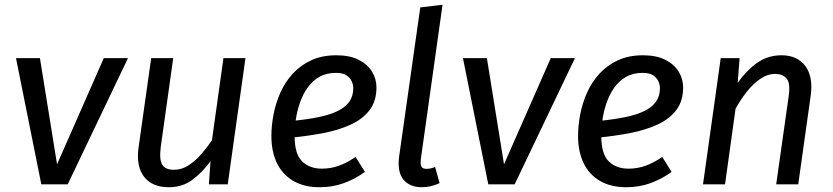

<svg xmlns="http://www.w3.org/2000/svg" viewBox="-20 -770 3480 802"><path d="M413.5 -527.1H514.5L262.8 0H152.6L46.8 -527.1H146.8L218.3 -83.6Z M685.5 12.1Q615.4 12.1 581.9 -31.5Q548.5 -75 558.5 -152L611.5 -527.1H703.5L651.5 -156.3Q644.6 -102.5 658 -81.6Q671.4 -60.8 706.2 -60.8Q739 -60.8 767.3 -79.2Q795.7 -97.6 820.5 -125.9Q845.4 -154.3 865.3 -184.2L913.3 -527.1H1005.3L931.3 0H852.4L859.4 -96.7Q822.4 -46.8 781.4 -17.4Q740.4 12.1 685.5 12.1Z M1385.1 -539.1Q1441.2 -539.1 1478.3 -520.1Q1515.4 -501.1 1534 -470.6Q1552.5 -440 1552.5 -405Q1552.5 -348 1524 -310.4Q1495.5 -272.9 1445.9 -249.9Q1396.4 -226.9 1331.9 -214.4Q1267.4 -201.9 1196.5 -195L1205.6 -265.4Q1264.5 -271.3 1310.8 -280.8Q1357.2 -290.3 1389.5 -305.8Q1421.8 -321.3 1438.7 -344.7Q1455.6 -368.1 1455.6 -401.9Q1455.6 -414.9 1449.6 -429.3Q1443.6 -443.8 1428.2 -454.7Q1412.8 -465.6 1383.9 -465.6Q1343 -465.6 1313.7 -448.7Q1284.3 -431.7 1264.3 -403.2Q1244.4 -374.7 1232.5 -339.8Q1220.5 -304.9 1215.5 -269.4Q1210.6 -234 1210.6 -202.1Q1210.6 -126.3 1242 -95.9Q1273.4 -65.5 1324.2 -65.5Q1361.2 -65.5 1395.2 -77.5Q1429.1 -89.5 1465.2 -114.5L1504.4 -52Q1461.4 -21 1414.8 -4.5Q1368.2 12.1 1315.1 12.1Q1250.9 12.1 1205.8 -14Q1160.7 -40 1137.1 -88Q1113.6 -136.1 1113.6 -202.1Q1113.6 -245.1 1122.6 -292.1Q1131.6 -339.1 1151.2 -383.1Q1170.7 -427.1 1202.8 -462.1Q1234.8 -497.1 1279.9 -518.1Q1325 -539.1 1385.1 -539.1Z M1735.5 -739 1828.5 -750.1 1737.6 -103.7Q1735.5 -82.6 1740.6 -73.7Q1745.6 -64.7 1761.5 -64.7Q1770.5 -64.7 1779.4 -66.7Q1788.4 -68.7 1797.3 -72.6L1816.3 -5Q1796.3 4 1778.2 8.1Q1760.1 12.1 1742.9 12.1Q1690.7 12.1 1664.6 -20.5Q1638.5 -53.2 1647.5 -118.3Z M2280.5 -527.1H2381.5L2129.8 0H2019.6L1913.8 -527.1H2013.8L2085.3 -83.6Z M2666.1 -539.1Q2722.2 -539.1 2759.3 -520.1Q2796.4 -501.1 2815 -470.6Q2833.5 -440 2833.5 -405Q2833.5 -348 2805 -310.4Q2776.5 -272.9 2726.9 -249.9Q2677.4 -226.9 2612.9 -214.4Q2548.4 -201.9 2477.5 -195L2486.6 -265.4Q2545.5 -271.3 2591.8 -280.8Q2638.2 -290.3 2670.5 -305.8Q2702.8 -321.3 2719.7 -344.7Q2736.6 -368.1 2736.6 -401.9Q2736.6 -414.9 2730.6 -429.3Q2724.6 -443.8 2709.2 -454.7Q2693.8 -465.6 2664.9 -465.6Q2624 -465.6 2594.7 -448.7Q2565.3 -431.7 2545.3 -403.2Q2525.4 -374.7 2513.5 -339.8Q2501.5 -304.9 2496.5 -269.4Q2491.6 -234 2491.6 -202.1Q2491.6 -126.3 2523 -95.9Q2554.4 -65.5 2605.2 -65.5Q2642.2 -65.5 2676.2 -77.5Q2710.1 -89.5 2746.2 -114.5L2785.4 -52Q2742.4 -21 2695.8 -4.5Q2649.2 12.1 2596.1 12.1Q2531.9 12.1 2486.8 -14Q2441.7 -40 2418.1 -88Q2394.6 -136.1 2394.6 -202.1Q2394.6 -245.1 2403.6 -292.1Q2412.6 -339.1 2432.2 -383.1Q2451.7 -427.1 2483.8 -462.1Q2515.8 -497.1 2560.9 -518.1Q2606 -539.1 2666.1 -539.1Z M3244.4 -539.1Q3310.4 -539.1 3343.9 -494.2Q3377.3 -449.2 3366.3 -370.2L3314.3 0H3222.3L3274.3 -367.7Q3282.3 -423.5 3265.4 -442.4Q3248.5 -461.3 3218.7 -461.3Q3185.9 -461.3 3155.5 -440.4Q3125.2 -419.5 3099.3 -386.6Q3073.4 -353.6 3052.4 -315.6L3008.5 0H2916.5L2990.5 -527.1H3069.4L3061.5 -424.2Q3098.4 -476.2 3142.9 -507.7Q3187.5 -539.1 3244.4 -539.1Z"/></svg>

Font: Fira Sans Variable
Style: Italic
Weight: 397
Italic angle: -8°
Designer: Carrois Corporate & Edenspiekermann AG
Foundry: Carrois Corporate GbR & Edenspiekermann AG
Version: Version 4.202